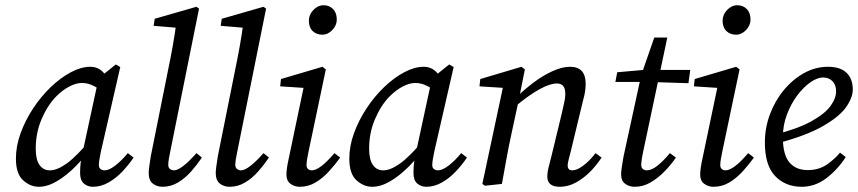

<svg xmlns="http://www.w3.org/2000/svg" viewBox="-20 -705 3289 736"><path d="M129 11Q96 11 68.5 -14Q41 -39 41 -97Q41 -145 59 -194.5Q77 -244 107 -289.5Q137 -335 174.5 -371Q212 -407 251.5 -428Q291 -449 326 -449Q356 -449 376 -427.5Q396 -406 414 -375L379 -349Q362 -364 339.5 -375.5Q317 -387 294 -387Q272 -387 246 -373.5Q220 -360 195 -335Q162 -301 139.5 -248.5Q117 -196 117 -135Q117 -93 131.5 -72.5Q146 -52 171 -52Q199 -52 236 -78.5Q273 -105 331 -174L339 -153Q308 -106 271.5 -69Q235 -32 198.5 -10.5Q162 11 129 11ZM336 11Q316 11 301.5 -1.5Q287 -14 287 -42Q287 -62 289 -79Q291 -96 296 -118L358 -405L424 -458L441 -448L367 -125Q359 -88 359 -72Q359 -62 365.5 -57Q372 -52 381 -52Q398 -52 422 -70.5Q446 -89 470 -118L492 -101Q474 -74 449.5 -48Q425 -22 396 -5.5Q367 11 336 11Z M603 11Q581 11 565.5 -1.5Q550 -14 550 -42Q550 -57 558 -106L624 -435Q634 -483 642.5 -530.5Q651 -578 657 -626L677 -597L569 -606L573 -633L733 -679L743 -672L633 -126Q625 -90 625 -73Q625 -62 632 -57Q639 -52 647 -52Q661 -52 683.5 -69.5Q706 -87 733 -118L754 -101Q735 -73 712.5 -47.5Q690 -22 662.5 -5.5Q635 11 603 11Z M860 11Q838 11 822.5 -1.5Q807 -14 807 -42Q807 -57 815 -106L881 -435Q891 -483 899.5 -530.5Q908 -578 914 -626L934 -597L826 -606L830 -633L990 -679L1000 -672L890 -126Q882 -90 882 -73Q882 -62 889 -57Q896 -52 904 -52Q918 -52 940.5 -69.5Q963 -87 990 -118L1011 -101Q992 -73 969.5 -47.5Q947 -22 919.5 -5.5Q892 11 860 11Z M1078 -35Q1078 -46 1080 -61Q1082 -76 1088 -103L1146 -380L1162 -367L1054 -374L1057 -402L1216 -449L1229 -439L1163 -125Q1159 -107 1157 -93.5Q1155 -80 1155 -72Q1155 -62 1161 -57Q1167 -52 1175 -52Q1206 -52 1262 -118L1284 -101Q1264 -73 1240.5 -47.5Q1217 -22 1189.5 -5.5Q1162 11 1129 11Q1109 11 1093.5 -0.5Q1078 -12 1078 -35ZM1216 -572Q1193 -572 1178.5 -586Q1164 -600 1164 -626Q1164 -649 1181.5 -667Q1199 -685 1220 -685Q1242 -685 1256.5 -670.5Q1271 -656 1271 -630Q1271 -608 1254 -590Q1237 -572 1216 -572Z M1407 11Q1374 11 1346.5 -14Q1319 -39 1319 -97Q1319 -145 1337 -194.5Q1355 -244 1385 -289.5Q1415 -335 1452.5 -371Q1490 -407 1529.5 -428Q1569 -449 1604 -449Q1634 -449 1654 -427.5Q1674 -406 1692 -375L1657 -349Q1640 -364 1617.5 -375.5Q1595 -387 1572 -387Q1550 -387 1524 -373.5Q1498 -360 1473 -335Q1440 -301 1417.5 -248.5Q1395 -196 1395 -135Q1395 -93 1409.5 -72.5Q1424 -52 1449 -52Q1477 -52 1514 -78.5Q1551 -105 1609 -174L1617 -153Q1586 -106 1549.5 -69Q1513 -32 1476.5 -10.5Q1440 11 1407 11ZM1614 11Q1594 11 1579.5 -1.5Q1565 -14 1565 -42Q1565 -62 1567 -79Q1569 -96 1574 -118L1636 -405L1702 -458L1719 -448L1645 -125Q1637 -88 1637 -72Q1637 -62 1643.5 -57Q1650 -52 1659 -52Q1676 -52 1700 -70.5Q1724 -89 1748 -118L1770 -101Q1752 -74 1727.5 -48Q1703 -22 1674 -5.5Q1645 11 1614 11Z M2078 -28Q2078 -44 2082 -60Q2086 -76 2093 -103L2132 -264Q2137 -287 2142 -308Q2147 -329 2147 -343Q2147 -367 2138.5 -376Q2130 -385 2115 -385Q2061 -385 1954 -296L1958 -331Q1990 -362 2026 -389Q2062 -416 2098.5 -432.5Q2135 -449 2165 -449Q2225 -449 2225 -384Q2225 -362 2220 -339.5Q2215 -317 2209 -295L2168 -125Q2163 -106 2159.5 -92Q2156 -78 2156 -71Q2156 -52 2174 -52Q2191 -52 2215 -69.5Q2239 -87 2263 -118L2286 -101Q2268 -73 2243 -47.5Q2218 -22 2188 -5.5Q2158 11 2126 11Q2078 11 2078 -28ZM1904 0 1839 7 1829 0 1910 -380 1929 -367 1818 -374 1821 -402 1979 -449 1992 -439 1969 -324 1941 -194Q1930 -144 1921.5 -96.5Q1913 -49 1904 0Z M2339 -391 2346 -428 2470 -439V-437H2626L2619 -386L2466 -391ZM2370 -104 2438 -417 2488 -561H2538L2446 -126Q2442 -108 2440 -94Q2438 -80 2438 -73Q2438 -62 2444.5 -57Q2451 -52 2459 -52Q2477 -52 2498.5 -68.5Q2520 -85 2548 -118L2571 -101Q2552 -73 2527 -47.5Q2502 -22 2473.5 -5.5Q2445 11 2413 11Q2392 11 2376.5 -0.5Q2361 -12 2361 -35Q2361 -46 2363 -61Q2365 -76 2370 -104Z M2664 -35Q2664 -46 2666 -61Q2668 -76 2674 -103L2732 -380L2748 -367L2640 -374L2643 -402L2802 -449L2815 -439L2749 -125Q2745 -107 2743 -93.5Q2741 -80 2741 -72Q2741 -62 2747 -57Q2753 -52 2761 -52Q2792 -52 2848 -118L2870 -101Q2850 -73 2826.5 -47.5Q2803 -22 2775.5 -5.5Q2748 11 2715 11Q2695 11 2679.5 -0.5Q2664 -12 2664 -35ZM2802 -572Q2779 -572 2764.5 -586Q2750 -600 2750 -626Q2750 -649 2767.5 -667Q2785 -685 2806 -685Q2828 -685 2842.5 -670.5Q2857 -656 2857 -630Q2857 -608 2840 -590Q2823 -572 2802 -572Z M3053 11Q2991 11 2951.5 -30Q2912 -71 2912 -159Q2912 -215 2931.5 -267Q2951 -319 2985 -360Q3019 -401 3062.5 -425Q3106 -449 3154 -449Q3201 -449 3225 -426Q3249 -403 3249 -362Q3249 -331 3223.5 -294.5Q3198 -258 3134.5 -221.5Q3071 -185 2958 -155L2954 -190Q3040 -212 3091 -240.5Q3142 -269 3163.5 -298.5Q3185 -328 3185 -355Q3185 -380 3171 -394Q3157 -408 3135 -408Q3113 -408 3086.5 -389.5Q3060 -371 3036 -339Q3012 -307 2996.5 -266Q2981 -225 2981 -179Q2981 -112 3006 -82.5Q3031 -53 3076 -53Q3119 -53 3150 -74.5Q3181 -96 3200 -120L3222 -103Q3192 -56 3148.5 -22.5Q3105 11 3053 11Z"/></svg>

Font: Lisu Bosa Light
Style: Italic
Weight: 300
Italic angle: -19°
Designer: David Morse, Annie Olsen, Victor Gaultney, Frank Grießhammer (Latin)
Foundry: SIL International
Version: Version 2.000